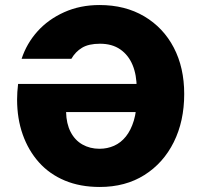

<svg xmlns="http://www.w3.org/2000/svg" viewBox="-20 -732 802 764"><path d="M377 12Q299 12 238 -13.5Q177 -39 135 -86Q93 -133 70.5 -196.5Q48 -260 48 -336Q48 -350 49 -366Q50 -382 52 -398H577V-286H243Q244 -240 261 -207Q278 -174 308 -157Q338 -140 376 -140Q407 -140 434 -152Q461 -164 481 -189Q501 -214 512.5 -252Q524 -290 524 -342V-380Q524 -434 507.5 -473.5Q491 -513 458.5 -535.5Q426 -558 378 -558Q333 -558 306.5 -542Q280 -526 264 -498H66Q86 -559 129 -607Q172 -655 235.5 -683.5Q299 -712 376 -712Q478 -712 554 -667Q630 -622 671.5 -542.5Q713 -463 713 -358Q713 -250 671.5 -166.5Q630 -83 554.5 -35.5Q479 12 377 12Z"/></svg>

Font: DM Sans 9pt Black
Style: Regular
Weight: 900
Version: Version 4.004;gftools[0.9.30]